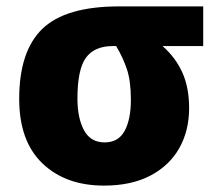

<svg xmlns="http://www.w3.org/2000/svg" viewBox="-20 -570 680 600"><path d="M571 -232Q571 -162 540.5 -107.5Q510 -53 450.5 -21.5Q391 10 305 10Q185 10 112.5 -59.5Q40 -129 40 -261Q40 -410 112.5 -480Q185 -550 352 -550H615V-426H488Q529 -390 550 -343Q571 -296 571 -232ZM222 -262Q222 -201 242.5 -163Q263 -125 307 -125Q350 -125 369.5 -161Q389 -197 389 -258Q389 -317 376.5 -354Q364 -391 343 -426H332Q275 -426 248.5 -389.5Q222 -353 222 -262Z"/></svg>

Font: Noto Sans Disp ExtBd
Style: Regular
Weight: 800
Designer: Monotype Design Team
Foundry: Monotype Imaging Inc.
Version: Version 2.000;GOOG;noto-source:20170915:90ef993387c0; ttfaut